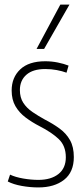

<svg xmlns="http://www.w3.org/2000/svg" viewBox="-20 -810 365 840"><path d="M14 -16 24 -46Q47 -35 81.5 -29Q116 -23 148 -23Q203 -23 235.5 -48.5Q268 -74 268 -122Q268 -172 237 -201.5Q206 -231 153 -258Q120 -275 92 -296Q64 -317 47.5 -345.5Q31 -374 31 -414Q31 -471 68.5 -506.5Q106 -542 178 -542Q206 -542 233 -536.5Q260 -531 280 -523L271 -492Q252 -499 228 -503.5Q204 -508 178 -508Q124 -508 95.5 -483Q67 -458 67 -416Q67 -383 82 -360Q97 -337 122 -320Q147 -303 176 -287Q213 -268 241.5 -247Q270 -226 286.5 -196.5Q303 -167 303 -123Q303 -57 260.5 -23.5Q218 10 148 10Q112 10 75.5 3.5Q39 -3 14 -16ZM140 -596 244 -790H284L173 -596Z"/></svg>

Font: Georama SemiCondensed ExtraLight
Style: Regular
Weight: 200
Width: 4
Designer: Jean-Baptiste Levee
Foundry: Production Type
Version: Version 1.000